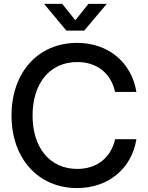

<svg xmlns="http://www.w3.org/2000/svg" viewBox="-20 -961 764 993"><path d="M378.9 11.7C537.6 11.7 660.6 -86.4 685.5 -241.2H575.7C552.7 -142.6 478.5 -87.4 379.9 -87.4C236.3 -87.4 148.4 -198.7 148.4 -363.3C148.4 -528.8 236.3 -640.1 379.9 -640.1C479 -640.1 553.7 -584.5 575.2 -485.4H685.5C660.2 -640.6 537.6 -739.3 378.9 -739.3C177.7 -739.3 39.6 -587.4 39.6 -363.3C39.6 -140.6 178.2 11.7 378.9 11.7ZM369.6 -856.4 301.8 -940.9H208.5V-940.4L323.2 -802.7H415.5L531.7 -940.4V-940.9H437.5Z"/></svg>

Font: Inteeer Medium
Style: Regular
Weight: 500
Designer: Rasmus Andersson
Foundry: rsms
Version: Version 4.001;Glyphs 3.4 (3402)